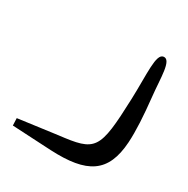

<svg xmlns="http://www.w3.org/2000/svg" viewBox="-180 -944 1105 1128"><g transform="rotate(30 373.0 -379.5)"><path d="M44 -40 46 9 311 23C562 35 670 -32 684 -245C689 -325 683 -425 670 -547C657 -666 663 -791 611 -784C563 -778 578 -650 572 -476C559 -120 543 -103 304 -75Z"/></g></svg>

Font: Venom Sans
Style: Bd
Weight: 700
Version: Version 1.001